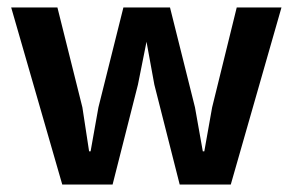

<svg xmlns="http://www.w3.org/2000/svg" viewBox="-20 -495 783 515"><path d="M10 -475H134L201 -207L219 -89H223L244 -207L311 -475H436L503 -207L524 -89H528L549 -207L615 -475H735L599 0H462L394 -268L373 -383L350 -268L282 0H147Z"/></svg>

Font: Mukta SemiBold
Style: Regular
Weight: 600
Designer: Girish Dalvi and Yashodeep Gholap
Foundry: Ek Type
Version: Version 2.538;PS 1.002;hotconv 16.6.51;makeotf.lib2.5.65220;